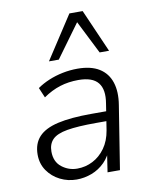

<svg xmlns="http://www.w3.org/2000/svg" viewBox="-85 -814 692 884"><g transform="rotate(-10 261.0 -371.5)"><path d="M202 8Q161 8 125 -10Q89 -28 66.5 -60.5Q44 -93 44 -136Q44 -187 73 -218.5Q102 -250 163 -264Q224 -278 319 -278H400L393 -233H333Q248 -233 199 -224.5Q150 -216 129.5 -195Q109 -174 109 -139Q109 -91 141 -66Q173 -41 213 -41Q252 -41 286 -58.5Q320 -76 344 -109.5Q368 -143 376 -191L395 -313Q406 -377 380 -409.5Q354 -442 288 -442Q242 -442 202 -429.5Q162 -417 123 -390L103 -437Q127 -454 158 -467Q189 -480 223.5 -487Q258 -494 293 -494Q356 -494 394.5 -470Q433 -446 447.5 -401.5Q462 -357 452 -296L405 0H347L364 -113H374Q361 -72 334 -45Q307 -18 272.5 -5Q238 8 202 8ZM170 -550 301 -751H363L451 -550H407L329 -705L216 -550Z"/></g></svg>

Font: Nunito Sans 12pt Light
Style: Italic
Weight: 300
Italic angle: -9°
Designer: Vernon Adams
Foundry: Vernon Adams
Version: Version 3.101;gftools[0.9.27]